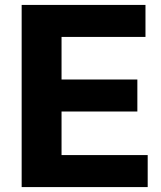

<svg xmlns="http://www.w3.org/2000/svg" viewBox="-20 -760 656 780"><path d="M68 -740H571V-610H230V-437H538V-307H230V-130H580V0H68Z"/></svg>

Font: Encode Sans Narrow
Style: Bold
Weight: 700
Designer: Pablo Impallari, Andres Torresi
Foundry: Pablo Impallari, Andres Torresi
Version: Version 1.000; ttfautohint (v1.00) -l 8 -r 50 -G 200 -x 14 -